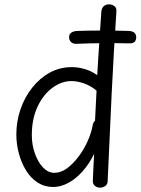

<svg xmlns="http://www.w3.org/2000/svg" viewBox="-20 -849 645 881"><path d="M445 -796Q447 -813 456.5 -821Q466 -829 480 -829Q495 -829 505.5 -820.5Q516 -812 514 -795Q502 -615 492.5 -421.5Q483 -228 474 -19Q474 -3 463 4.5Q452 12 439 12Q425 12 415 3.5Q405 -5 406 -20Q407 -37 407.5 -56Q408 -75 409.5 -97Q411 -119 412 -143Q390 -98 359.5 -63.5Q329 -29 294 -10Q259 9 224 9Q184 9 152.5 -11.5Q121 -32 99.5 -67Q78 -102 66.5 -145Q55 -188 55 -232Q55 -292 74 -347.5Q93 -403 128 -447Q163 -491 209 -516Q255 -541 309 -541Q339 -541 369.5 -532Q400 -523 426 -504Q429 -550 432 -599.5Q435 -649 438.5 -699.5Q442 -750 445 -796ZM126 -228Q126 -185 140 -145Q154 -105 177.5 -80.5Q201 -56 229 -56Q260 -56 288 -77Q316 -98 340.5 -130.5Q365 -163 382 -201Q399 -239 405 -273Q406 -279 408.5 -285Q411 -291 416 -295L423 -433Q399 -454 367.5 -465.5Q336 -477 308 -477Q263 -477 221 -446.5Q179 -416 152.5 -360Q126 -304 126 -228ZM333 -648Q316 -647 306.5 -655.5Q297 -664 297 -679Q297 -692 307 -699Q317 -706 333 -707Q363 -708 392.5 -708.5Q422 -709 451.5 -709Q481 -709 511 -708.5Q541 -708 571 -707Q589 -706 597 -698.5Q605 -691 605 -678Q605 -664 597 -656.5Q589 -649 571 -650Q541 -651 511 -651Q481 -651 451.5 -651Q422 -651 392.5 -650Q363 -649 333 -648Z"/></svg>

Font: Playpen Sans Light
Style: Regular
Weight: 300
Designer: Laura Meseguer, Veronika Burian, José Scaglione
Foundry: TypeTogether
Version: Version 1.001